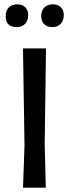

<svg xmlns="http://www.w3.org/2000/svg" viewBox="-20 -865 319 885"><path d="M60 -845Q83 -845 96.5 -831.5Q110 -818 110 -795Q110 -770 95.5 -755Q81 -740 57 -740Q6 -740 6 -791Q6 -816 20.5 -830.5Q35 -845 60 -845ZM224 -845Q248 -845 261 -831.5Q274 -818 274 -795Q274 -770 259.5 -755Q245 -740 221 -740Q197 -740 183.5 -753.5Q170 -767 170 -791Q170 -816 184.5 -830.5Q199 -845 224 -845ZM192 -642 186 -202 191 0H86L93 -193L86 -642Z"/></svg>

Font: Alegreya Sans SC Medium
Style: Regular
Weight: 500
Designer: Juan Pablo del Peral
Foundry: Huerta Tipografica
Version: Version 2.001;PS 002.001;hotconv 1.0.88;makeotf.lib2.5.64775